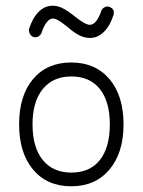

<svg xmlns="http://www.w3.org/2000/svg" viewBox="-20 -640 500 673"><path d="M230 13Q145 13 96 -45.5Q47 -104 47 -204Q47 -305 96 -363Q145 -421 230 -421Q314 -421 363.5 -363Q413 -305 413 -204Q413 -104 363.5 -45.5Q314 13 230 13ZM230 -35Q295 -35 330 -79Q365 -123 365 -204Q365 -284 330 -328Q295 -372 230 -372Q166 -372 130 -328Q94 -284 94 -204Q94 -123 130 -79Q166 -35 230 -35ZM295 -507Q277 -507 258.5 -516Q240 -525 216 -546Q195 -563 184 -569Q173 -575 165 -575Q154 -575 143.5 -561.5Q133 -548 126 -526Q123 -517 115 -512.5Q107 -508 98 -510Q89 -513 84.5 -522Q80 -531 82 -539Q94 -577 115.5 -598.5Q137 -620 165 -620Q182 -620 200 -611Q218 -602 244 -581Q279 -553 295 -553Q307 -553 317.5 -566.5Q328 -580 335 -602Q338 -610 346.5 -614.5Q355 -619 363 -616Q383 -609 378 -588Q366 -550 344.5 -528.5Q323 -507 295 -507Z"/></svg>

Font: Kurewa Gothic CJK TC Regular
Style: Regular
Weight: 400
Designer: Max Yao
Foundry: Max-Everyday
Version: Version 1.071; ttfautohint (v1.8.3)